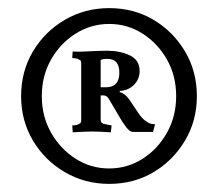

<svg xmlns="http://www.w3.org/2000/svg" viewBox="-20 -686 537 473"><path d="M228 -538.1V-471H241Q274 -471 274 -507Q274 -541 244.4 -541Q241 -541 236 -540.5Q231.1 -540 228 -538.1ZM180 -389.1V-530.9Q180 -538 175 -539Q171 -542 164.5 -542.5Q158 -543 158 -543L159 -559Q173.9 -558 197.9 -559.5Q221.8 -561 244.2 -561Q276.1 -561 300 -549.5Q324 -538 324 -511Q324 -491 310 -477Q296 -463 275 -462V-459Q287.9 -456 298.7 -440.5Q309.5 -425 320.2 -408.5Q331 -392 342 -386Q347 -382 352.5 -381Q358 -380 362 -380L357 -361H307.4Q300 -361 291 -372.5Q282 -384 273 -400Q264 -416 256 -429Q253 -434 248 -442.5Q243 -451 235 -451H228V-392.3Q228 -388.2 229 -385.6Q230 -383.1 235 -381Q238.1 -380 246.6 -378.5Q255 -377 255 -377L253 -360Q241 -361 228 -361.5Q215 -362 207 -362Q199.3 -362 186.2 -361.5Q173 -361 159.2 -360L158 -377Q158 -377 164.5 -377.5Q171 -378 175 -381.1Q180 -382.1 180 -389.1ZM32 -449Q32 -510 61 -559Q90 -608 139.5 -637Q189 -666 249 -666Q310 -666 358.5 -637Q407 -608 436 -559Q465 -510 465 -449Q465 -389 436 -340Q407 -291 358.5 -262Q310 -233 249 -233Q189 -233 139.5 -262Q90 -291 61 -340Q32 -389 32 -449ZM83 -449Q83 -399.7 105.6 -359.5Q128.2 -319.4 165.9 -295.2Q203.6 -271 248.8 -271Q294 -271 331.5 -295Q369 -319 391.5 -359.4Q414 -399.8 414 -449.4Q414 -499 391.5 -539Q369 -579 331.5 -603Q294 -627 249 -627Q204 -627 166.2 -603.1Q128.4 -579.2 105.7 -539.1Q83 -499 83 -449Z"/></svg>

Font: Buenard
Style: Regular
Weight: 400
Version: Version 2.000